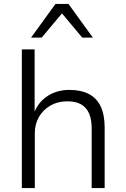

<svg xmlns="http://www.w3.org/2000/svg" viewBox="-20 -956 641 976"><path d="M91 0V-705H156V-381H153Q174 -437 222 -468Q270 -499 332 -499Q392 -499 432 -478Q472 -457 492 -414.5Q512 -372 512 -308V0H446V-304Q446 -347 433.5 -377.5Q421 -408 394 -424.5Q367 -441 322 -441Q274 -441 236.5 -419.5Q199 -398 178 -361.5Q157 -325 157 -279V0ZM138 -765 262 -936H328L452 -765H398L295 -888L192 -765Z"/></svg>

Font: Nunito Sans 9pt Light
Style: Regular
Weight: 300
Version: Version 3.101;gftools[0.9.27]